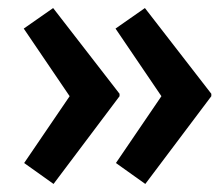

<svg xmlns="http://www.w3.org/2000/svg" viewBox="-20 -499 557 477"><path d="M341 -42 268 -94 381 -260 267 -428 340 -479 505 -266V-260ZM113 -42 40 -94 153 -260 39 -428 112 -479 277 -266V-260Z"/></svg>

Font: Lexend Deca Medium
Style: Regular
Weight: 500
Designer: Bonnie Shaver-Troup, Thomas Jockin
Foundry: Lexend
Version: Version 1.008; ttfautohint (v1.8.4.7-5d5b)